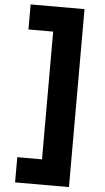

<svg xmlns="http://www.w3.org/2000/svg" viewBox="-70 -946 660 1207"><g transform="rotate(5 260.5 -342.5)"><path d="M73 -904V-746H229V60H73V219H413V-904Z"/></g></svg>

Font: Poppins STUK1
Style: Regular
Weight: 400
Designer: Jonny Pinhorn (original), Sammy Jo Hughes (modified version)
Foundry: Type Mafia
Version: Version 1.002;hotconv 1.0.109;makeotfexe 2.5.65596